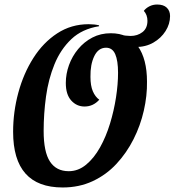

<svg xmlns="http://www.w3.org/2000/svg" viewBox="-20 -807 772 849"><path d="M257 22Q38 22 38 -224Q38 -312 61 -397Q84 -482 127.5 -550.5Q171 -619 233 -659.5Q295 -700 372 -700Q398 -700 418 -695V-691Q343 -679 295.5 -634Q248 -589 221 -523Q194 -457 183.5 -380.5Q173 -304 173 -228Q173 -135 201 -92.5Q229 -50 284 -50Q326 -50 361 -79Q396 -108 422.5 -155.5Q449 -203 466.5 -260.5Q484 -318 493 -376.5Q502 -435 502 -485Q502 -539 489.5 -567.5Q477 -596 449 -596Q415 -596 397 -559Q379 -522 380 -467Q380 -428 390.5 -403.5Q401 -379 419 -366Q392 -336 354 -336Q319 -336 295 -362.5Q271 -389 271 -440Q271 -480 285 -519Q299 -558 325.5 -590Q352 -622 388.5 -641Q425 -660 470 -660Q549 -660 589.5 -603Q630 -546 630 -446Q631 -384 616 -318Q601 -252 570.5 -191.5Q540 -131 495 -82.5Q450 -34 390 -6Q330 22 257 22ZM579 -599Q559 -599 539 -603Q519 -607 507 -613L514 -654Q522 -651 535 -649.5Q548 -648 557 -648Q588 -648 610 -665Q632 -682 632 -715Q632 -741 616 -759Q625 -771 640.5 -779Q656 -787 675 -787Q703 -787 717.5 -773Q732 -759 732 -736Q732 -701 712 -669.5Q692 -638 658 -618.5Q624 -599 579 -599Z"/></svg>

Font: Sansita Swashed Medium
Style: Regular
Weight: 500
Designer: Pablo Cosgaya
Foundry: Omnibus-Type
Version: Version 1.003; ttfautohint (v1.8.3)